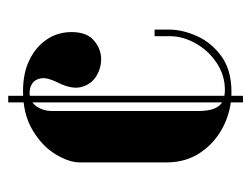

<svg xmlns="http://www.w3.org/2000/svg" viewBox="-92 -485 611 467"><g transform="rotate(-90 213.5 -251.5)"><path d="M198 -537V34H214V-537ZM52 -363V-152Q52 -104 76.5 -68.5Q101 -33 140 -13.5Q179 6 223 6Q276 6 309.5 -18Q343 -42 359 -77.5Q375 -113 375 -145V-181H359V-145Q359 -112 341.5 -81Q324 -50 294 -30Q264 -10 228 -10Q213 -10 201.5 -15Q190 -20 183.5 -34.5Q177 -49 177 -75V-430Q177 -452 188.5 -468.5Q200 -485 222 -485Q234 -485 244 -478.5Q254 -472 256.5 -457Q259 -442 246 -416Q229 -382 235.5 -358.5Q242 -335 261.5 -323Q281 -311 303 -311Q328 -311 348.5 -328.5Q369 -346 369 -383Q369 -416 351.5 -442.5Q334 -469 302 -485Q270 -501 225 -501Q169 -501 130 -477.5Q91 -454 71.5 -421.5Q52 -389 52 -363Z"/></g></svg>

Font: Emberly Black
Style: Regular
Weight: 900
Designer: Rajesh Rajput
Foundry: Rajesh Rajput
Version: Version 1.000